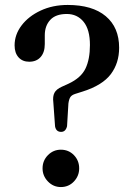

<svg xmlns="http://www.w3.org/2000/svg" viewBox="-20 -747 536 776"><path d="M195.5 -334Q192.5 -357 200 -371.8Q207.5 -386.5 230 -396.5L257.5 -409Q307.5 -432.5 325.5 -470Q343.5 -507.5 343.5 -565Q343.5 -627.5 317.8 -659Q292 -690.5 250 -690.5Q205 -690.5 183 -666.5Q161 -642.5 161 -604.5V-569Q161 -535.5 144.2 -516.5Q127.5 -497.5 98 -497.5Q71 -497.5 55 -515.2Q39 -533 39 -563.5Q39 -607 67.2 -644.2Q95.5 -681.5 144.2 -704.2Q193 -727 253.5 -727Q353.5 -727 407.5 -681.5Q461.5 -636 461.5 -554Q461.5 -492 427.8 -447.2Q394 -402.5 315.5 -377.5L284 -367.5Q270 -363 264.5 -354.8Q259 -346.5 256.5 -329L251 -237Q245.5 -214 227 -214Q206.5 -214 202.5 -236.5ZM226 9Q195.5 9 173.8 -13.5Q152 -36 152 -66.5Q152 -98 173.8 -120Q195.5 -142 226 -142Q257.5 -142 278.8 -120Q300 -98 300 -66.5Q300 -36 278.8 -13.5Q257.5 9 226 9Z"/></svg>

Font: Fraunces 9pt S000
Style: Regular
Weight: 400
Version: Version 1.000; ttfautohint (v1.8.3)